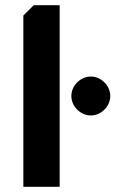

<svg xmlns="http://www.w3.org/2000/svg" viewBox="-20 -720 455 740"><path d="M70 0H210V-700H110L70 -660ZM330 -425C290 -425 255 -390 255 -350C255 -310 290 -275 330 -275C370 -275 405 -310 405 -350C405 -390 370 -425 330 -425Z"/></svg>

Font: Scada
Style: Bold
Weight: 700
Designer: Jovanny Lemonad
Foundry: Jovanny Lemonad
Version: Version 3.005